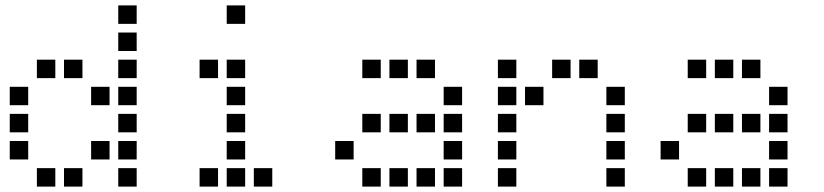

<svg xmlns="http://www.w3.org/2000/svg" viewBox="-20 -704 3040 708"><path d="M417 -684Q416 -684 416 -684Q416 -684 416 -683V-617Q416 -616 416 -616Q416 -616 417 -616H483Q484 -616 484 -616Q484 -616 484 -617V-683Q484 -684 484 -684Q484 -684 483 -684ZM417 -584Q416 -584 416 -584Q416 -584 416 -583V-517Q416 -516 416 -516Q416 -516 417 -516H483Q484 -516 484 -516Q484 -516 484 -517V-583Q484 -584 484 -584Q484 -584 483 -584ZM117 -484Q116 -484 116 -484Q116 -484 116 -483V-417Q116 -416 116 -416Q116 -416 117 -416H183Q184 -416 184 -416Q184 -416 184 -417V-483Q184 -484 184 -484Q184 -484 183 -484ZM217 -484Q216 -484 216 -484Q216 -484 216 -483V-417Q216 -416 216 -416Q216 -416 217 -416H283Q284 -416 284 -416Q284 -416 284 -417V-483Q284 -484 284 -484Q284 -484 283 -484ZM417 -484Q416 -484 416 -484Q416 -484 416 -483V-417Q416 -416 416 -416Q416 -416 417 -416H483Q484 -416 484 -416Q484 -416 484 -417V-483Q484 -484 484 -484Q484 -484 483 -484ZM17 -384Q16 -384 16 -384Q16 -384 16 -383V-317Q16 -316 16 -316Q16 -316 17 -316H83Q84 -316 84 -316Q84 -316 84 -317V-383Q84 -384 84 -384Q84 -384 83 -384ZM317 -384Q316 -384 316 -384Q316 -384 316 -383V-317Q316 -316 316 -316Q316 -316 317 -316H383Q384 -316 384 -316Q384 -316 384 -317V-383Q384 -384 384 -384Q384 -384 383 -384ZM417 -384Q416 -384 416 -384Q416 -384 416 -383V-317Q416 -316 416 -316Q416 -316 417 -316H483Q484 -316 484 -316Q484 -316 484 -317V-383Q484 -384 484 -384Q484 -384 483 -384ZM17 -284Q16 -284 16 -284Q16 -284 16 -283V-217Q16 -216 16 -216Q16 -216 17 -216H83Q84 -216 84 -216Q84 -216 84 -217V-283Q84 -284 84 -284Q84 -284 83 -284ZM417 -284Q416 -284 416 -284Q416 -284 416 -283V-217Q416 -216 416 -216Q416 -216 417 -216H483Q484 -216 484 -216Q484 -216 484 -217V-283Q484 -284 484 -284Q484 -284 483 -284ZM17 -184Q16 -184 16 -184Q16 -184 16 -183V-117Q16 -116 16 -116Q16 -116 17 -116H83Q84 -116 84 -116Q84 -116 84 -117V-183Q84 -184 84 -184Q84 -184 83 -184ZM317 -184Q316 -184 316 -184Q316 -184 316 -183V-117Q316 -116 316 -116Q316 -116 317 -116H383Q384 -116 384 -116Q384 -116 384 -117V-183Q384 -184 384 -184Q384 -184 383 -184ZM417 -184Q416 -184 416 -184Q416 -184 416 -183V-117Q416 -116 416 -116Q416 -116 417 -116H483Q484 -116 484 -116Q484 -116 484 -117V-183Q484 -184 484 -184Q484 -184 483 -184ZM117 -84Q116 -84 116 -84Q116 -84 116 -83V-17Q116 -16 116 -16Q116 -16 117 -16H183Q184 -16 184 -16Q184 -16 184 -17V-83Q184 -84 184 -84Q184 -84 183 -84ZM217 -84Q216 -84 216 -84Q216 -84 216 -83V-17Q216 -16 216 -16Q216 -16 217 -16H283Q284 -16 284 -16Q284 -16 284 -17V-83Q284 -84 284 -84Q284 -84 283 -84ZM417 -84Q416 -84 416 -84Q416 -84 416 -83V-17Q416 -16 416 -16Q416 -16 417 -16H483Q484 -16 484 -16Q484 -16 484 -17V-83Q484 -84 484 -84Q484 -84 483 -84Z M817 -684Q816 -684 816 -684Q816 -684 816 -683V-617Q816 -616 816 -616Q816 -616 817 -616H883Q884 -616 884 -616Q884 -616 884 -617V-683Q884 -684 884 -684Q884 -684 883 -684ZM717 -484Q716 -484 716 -484Q716 -484 716 -483V-417Q716 -416 716 -416Q716 -416 717 -416H783Q784 -416 784 -416Q784 -416 784 -417V-483Q784 -484 784 -484Q784 -484 783 -484ZM817 -484Q816 -484 816 -484Q816 -484 816 -483V-417Q816 -416 816 -416Q816 -416 817 -416H883Q884 -416 884 -416Q884 -416 884 -417V-483Q884 -484 884 -484Q884 -484 883 -484ZM817 -384Q816 -384 816 -384Q816 -384 816 -383V-317Q816 -316 816 -316Q816 -316 817 -316H883Q884 -316 884 -316Q884 -316 884 -317V-383Q884 -384 884 -384Q884 -384 883 -384ZM817 -284Q816 -284 816 -284Q816 -284 816 -283V-217Q816 -216 816 -216Q816 -216 817 -216H883Q884 -216 884 -216Q884 -216 884 -217V-283Q884 -284 884 -284Q884 -284 883 -284ZM817 -184Q816 -184 816 -184Q816 -184 816 -183V-117Q816 -116 816 -116Q816 -116 817 -116H883Q884 -116 884 -116Q884 -116 884 -117V-183Q884 -184 884 -184Q884 -184 883 -184ZM717 -84Q716 -84 716 -84Q716 -84 716 -83V-17Q716 -16 716 -16Q716 -16 717 -16H783Q784 -16 784 -16Q784 -16 784 -17V-83Q784 -84 784 -84Q784 -84 783 -84ZM817 -84Q816 -84 816 -84Q816 -84 816 -83V-17Q816 -16 816 -16Q816 -16 817 -16H883Q884 -16 884 -16Q884 -16 884 -17V-83Q884 -84 884 -84Q884 -84 883 -84ZM917 -84Q916 -84 916 -84Q916 -84 916 -83V-17Q916 -16 916 -16Q916 -16 917 -16H983Q984 -16 984 -16Q984 -16 984 -17V-83Q984 -84 984 -84Q984 -84 983 -84Z M1317 -484Q1316 -484 1316 -484Q1316 -484 1316 -483V-417Q1316 -416 1316 -416Q1316 -416 1317 -416H1383Q1384 -416 1384 -416Q1384 -416 1384 -417V-483Q1384 -484 1384 -484Q1384 -484 1383 -484ZM1417 -484Q1416 -484 1416 -484Q1416 -484 1416 -483V-417Q1416 -416 1416 -416Q1416 -416 1417 -416H1483Q1484 -416 1484 -416Q1484 -416 1484 -417V-483Q1484 -484 1484 -484Q1484 -484 1483 -484ZM1517 -484Q1516 -484 1516 -484Q1516 -484 1516 -483V-417Q1516 -416 1516 -416Q1516 -416 1517 -416H1583Q1584 -416 1584 -416Q1584 -416 1584 -417V-483Q1584 -484 1584 -484Q1584 -484 1583 -484ZM1617 -384Q1616 -384 1616 -384Q1616 -384 1616 -383V-317Q1616 -316 1616 -316Q1616 -316 1617 -316H1683Q1684 -316 1684 -316Q1684 -316 1684 -317V-383Q1684 -384 1684 -384Q1684 -384 1683 -384ZM1317 -284Q1316 -284 1316 -284Q1316 -284 1316 -283V-217Q1316 -216 1316 -216Q1316 -216 1317 -216H1383Q1384 -216 1384 -216Q1384 -216 1384 -217V-283Q1384 -284 1384 -284Q1384 -284 1383 -284ZM1417 -284Q1416 -284 1416 -284Q1416 -284 1416 -283V-217Q1416 -216 1416 -216Q1416 -216 1417 -216H1483Q1484 -216 1484 -216Q1484 -216 1484 -217V-283Q1484 -284 1484 -284Q1484 -284 1483 -284ZM1517 -284Q1516 -284 1516 -284Q1516 -284 1516 -283V-217Q1516 -216 1516 -216Q1516 -216 1517 -216H1583Q1584 -216 1584 -216Q1584 -216 1584 -217V-283Q1584 -284 1584 -284Q1584 -284 1583 -284ZM1617 -284Q1616 -284 1616 -284Q1616 -284 1616 -283V-217Q1616 -216 1616 -216Q1616 -216 1617 -216H1683Q1684 -216 1684 -216Q1684 -216 1684 -217V-283Q1684 -284 1684 -284Q1684 -284 1683 -284ZM1217 -184Q1216 -184 1216 -184Q1216 -184 1216 -183V-117Q1216 -116 1216 -116Q1216 -116 1217 -116H1283Q1284 -116 1284 -116Q1284 -116 1284 -117V-183Q1284 -184 1284 -184Q1284 -184 1283 -184ZM1617 -184Q1616 -184 1616 -184Q1616 -184 1616 -183V-117Q1616 -116 1616 -116Q1616 -116 1617 -116H1683Q1684 -116 1684 -116Q1684 -116 1684 -117V-183Q1684 -184 1684 -184Q1684 -184 1683 -184ZM1317 -84Q1316 -84 1316 -84Q1316 -84 1316 -83V-17Q1316 -16 1316 -16Q1316 -16 1317 -16H1383Q1384 -16 1384 -16Q1384 -16 1384 -17V-83Q1384 -84 1384 -84Q1384 -84 1383 -84ZM1417 -84Q1416 -84 1416 -84Q1416 -84 1416 -83V-17Q1416 -16 1416 -16Q1416 -16 1417 -16H1483Q1484 -16 1484 -16Q1484 -16 1484 -17V-83Q1484 -84 1484 -84Q1484 -84 1483 -84ZM1517 -84Q1516 -84 1516 -84Q1516 -84 1516 -83V-17Q1516 -16 1516 -16Q1516 -16 1517 -16H1583Q1584 -16 1584 -16Q1584 -16 1584 -17V-83Q1584 -84 1584 -84Q1584 -84 1583 -84ZM1617 -84Q1616 -84 1616 -84Q1616 -84 1616 -83V-17Q1616 -16 1616 -16Q1616 -16 1617 -16H1683Q1684 -16 1684 -16Q1684 -16 1684 -17V-83Q1684 -84 1684 -84Q1684 -84 1683 -84Z M1817 -484Q1816 -484 1816 -484Q1816 -484 1816 -483V-417Q1816 -416 1816 -416Q1816 -416 1817 -416H1883Q1884 -416 1884 -416Q1884 -416 1884 -417V-483Q1884 -484 1884 -484Q1884 -484 1883 -484ZM2017 -484Q2016 -484 2016 -484Q2016 -484 2016 -483V-417Q2016 -416 2016 -416Q2016 -416 2017 -416H2083Q2084 -416 2084 -416Q2084 -416 2084 -417V-483Q2084 -484 2084 -484Q2084 -484 2083 -484ZM2117 -484Q2116 -484 2116 -484Q2116 -484 2116 -483V-417Q2116 -416 2116 -416Q2116 -416 2117 -416H2183Q2184 -416 2184 -416Q2184 -416 2184 -417V-483Q2184 -484 2184 -484Q2184 -484 2183 -484ZM1817 -384Q1816 -384 1816 -384Q1816 -384 1816 -383V-317Q1816 -316 1816 -316Q1816 -316 1817 -316H1883Q1884 -316 1884 -316Q1884 -316 1884 -317V-383Q1884 -384 1884 -384Q1884 -384 1883 -384ZM1917 -384Q1916 -384 1916 -384Q1916 -384 1916 -383V-317Q1916 -316 1916 -316Q1916 -316 1917 -316H1983Q1984 -316 1984 -316Q1984 -316 1984 -317V-383Q1984 -384 1984 -384Q1984 -384 1983 -384ZM2217 -384Q2216 -384 2216 -384Q2216 -384 2216 -383V-317Q2216 -316 2216 -316Q2216 -316 2217 -316H2283Q2284 -316 2284 -316Q2284 -316 2284 -317V-383Q2284 -384 2284 -384Q2284 -384 2283 -384ZM1817 -284Q1816 -284 1816 -284Q1816 -284 1816 -283V-217Q1816 -216 1816 -216Q1816 -216 1817 -216H1883Q1884 -216 1884 -216Q1884 -216 1884 -217V-283Q1884 -284 1884 -284Q1884 -284 1883 -284ZM2217 -284Q2216 -284 2216 -284Q2216 -284 2216 -283V-217Q2216 -216 2216 -216Q2216 -216 2217 -216H2283Q2284 -216 2284 -216Q2284 -216 2284 -217V-283Q2284 -284 2284 -284Q2284 -284 2283 -284ZM1817 -184Q1816 -184 1816 -184Q1816 -184 1816 -183V-117Q1816 -116 1816 -116Q1816 -116 1817 -116H1883Q1884 -116 1884 -116Q1884 -116 1884 -117V-183Q1884 -184 1884 -184Q1884 -184 1883 -184ZM2217 -184Q2216 -184 2216 -184Q2216 -184 2216 -183V-117Q2216 -116 2216 -116Q2216 -116 2217 -116H2283Q2284 -116 2284 -116Q2284 -116 2284 -117V-183Q2284 -184 2284 -184Q2284 -184 2283 -184ZM1817 -84Q1816 -84 1816 -84Q1816 -84 1816 -83V-17Q1816 -16 1816 -16Q1816 -16 1817 -16H1883Q1884 -16 1884 -16Q1884 -16 1884 -17V-83Q1884 -84 1884 -84Q1884 -84 1883 -84ZM2217 -84Q2216 -84 2216 -84Q2216 -84 2216 -83V-17Q2216 -16 2216 -16Q2216 -16 2217 -16H2283Q2284 -16 2284 -16Q2284 -16 2284 -17V-83Q2284 -84 2284 -84Q2284 -84 2283 -84Z M2517 -484Q2516 -484 2516 -484Q2516 -484 2516 -483V-417Q2516 -416 2516 -416Q2516 -416 2517 -416H2583Q2584 -416 2584 -416Q2584 -416 2584 -417V-483Q2584 -484 2584 -484Q2584 -484 2583 -484ZM2617 -484Q2616 -484 2616 -484Q2616 -484 2616 -483V-417Q2616 -416 2616 -416Q2616 -416 2617 -416H2683Q2684 -416 2684 -416Q2684 -416 2684 -417V-483Q2684 -484 2684 -484Q2684 -484 2683 -484ZM2717 -484Q2716 -484 2716 -484Q2716 -484 2716 -483V-417Q2716 -416 2716 -416Q2716 -416 2717 -416H2783Q2784 -416 2784 -416Q2784 -416 2784 -417V-483Q2784 -484 2784 -484Q2784 -484 2783 -484ZM2817 -384Q2816 -384 2816 -384Q2816 -384 2816 -383V-317Q2816 -316 2816 -316Q2816 -316 2817 -316H2883Q2884 -316 2884 -316Q2884 -316 2884 -317V-383Q2884 -384 2884 -384Q2884 -384 2883 -384ZM2517 -284Q2516 -284 2516 -284Q2516 -284 2516 -283V-217Q2516 -216 2516 -216Q2516 -216 2517 -216H2583Q2584 -216 2584 -216Q2584 -216 2584 -217V-283Q2584 -284 2584 -284Q2584 -284 2583 -284ZM2617 -284Q2616 -284 2616 -284Q2616 -284 2616 -283V-217Q2616 -216 2616 -216Q2616 -216 2617 -216H2683Q2684 -216 2684 -216Q2684 -216 2684 -217V-283Q2684 -284 2684 -284Q2684 -284 2683 -284ZM2717 -284Q2716 -284 2716 -284Q2716 -284 2716 -283V-217Q2716 -216 2716 -216Q2716 -216 2717 -216H2783Q2784 -216 2784 -216Q2784 -216 2784 -217V-283Q2784 -284 2784 -284Q2784 -284 2783 -284ZM2817 -284Q2816 -284 2816 -284Q2816 -284 2816 -283V-217Q2816 -216 2816 -216Q2816 -216 2817 -216H2883Q2884 -216 2884 -216Q2884 -216 2884 -217V-283Q2884 -284 2884 -284Q2884 -284 2883 -284ZM2417 -184Q2416 -184 2416 -184Q2416 -184 2416 -183V-117Q2416 -116 2416 -116Q2416 -116 2417 -116H2483Q2484 -116 2484 -116Q2484 -116 2484 -117V-183Q2484 -184 2484 -184Q2484 -184 2483 -184ZM2817 -184Q2816 -184 2816 -184Q2816 -184 2816 -183V-117Q2816 -116 2816 -116Q2816 -116 2817 -116H2883Q2884 -116 2884 -116Q2884 -116 2884 -117V-183Q2884 -184 2884 -184Q2884 -184 2883 -184ZM2517 -84Q2516 -84 2516 -84Q2516 -84 2516 -83V-17Q2516 -16 2516 -16Q2516 -16 2517 -16H2583Q2584 -16 2584 -16Q2584 -16 2584 -17V-83Q2584 -84 2584 -84Q2584 -84 2583 -84ZM2617 -84Q2616 -84 2616 -84Q2616 -84 2616 -83V-17Q2616 -16 2616 -16Q2616 -16 2617 -16H2683Q2684 -16 2684 -16Q2684 -16 2684 -17V-83Q2684 -84 2684 -84Q2684 -84 2683 -84ZM2717 -84Q2716 -84 2716 -84Q2716 -84 2716 -83V-17Q2716 -16 2716 -16Q2716 -16 2717 -16H2783Q2784 -16 2784 -16Q2784 -16 2784 -17V-83Q2784 -84 2784 -84Q2784 -84 2783 -84ZM2817 -84Q2816 -84 2816 -84Q2816 -84 2816 -83V-17Q2816 -16 2816 -16Q2816 -16 2817 -16H2883Q2884 -16 2884 -16Q2884 -16 2884 -17V-83Q2884 -84 2884 -84Q2884 -84 2883 -84Z"/></svg>

Font: Doto Black SemiBold
Style: Regular
Weight: 600
Monospace: yes
Version: Version 1.000